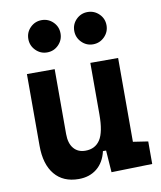

<svg xmlns="http://www.w3.org/2000/svg" viewBox="-85 -823 756 901"><g transform="rotate(-10 293.0 -372.5)"><path d="M217.8 9.8Q143.9 9.8 103.5 -38.8Q63 -87.4 63 -175.8V-517.6H195.3V-208.5Q195.3 -164.1 215.6 -139.9Q235.8 -115.7 271.5 -115.7Q318 -115.7 341.6 -151.6Q365.2 -187.5 365.2 -272L391.6 -99.6H351.6Q339.5 -46.9 304.4 -18.6Q269.3 9.8 217.8 9.8ZM374 4.9 365.2 -119.1V-210H497.6V-118.2L568.8 -107.4V0ZM365.2 -146.5V-517.6H497.6V-175.8ZM393.3 -601.1Q362 -601.1 339.4 -623.8Q316.9 -646.6 316.9 -678.2Q316.9 -710.4 339.4 -732.7Q362 -754.9 393.3 -754.9Q425.3 -754.9 448 -732.6Q470.7 -710.3 470.7 -678.2Q470.7 -646.6 448 -623.8Q425.3 -601.1 393.3 -601.1ZM174.6 -601.1Q143.1 -601.1 120.6 -623.8Q98.1 -646.6 98.1 -678.2Q98.1 -710.4 120.7 -732.7Q143.2 -754.9 174.6 -754.9Q206.5 -754.9 229 -732.6Q251.5 -710.3 251.5 -678.2Q251.5 -646.6 229.1 -623.8Q206.7 -601.1 174.6 -601.1Z"/></g></svg>

Font: Cascadia Code PL
Style: Regular
Weight: 400
Monospace: yes
Designer: Aaron Bell
Foundry: Saja Typeworks
Version: Version 2102.003